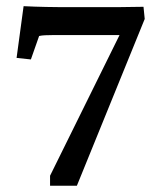

<svg xmlns="http://www.w3.org/2000/svg" viewBox="-20 -596 508 616"><path d="M226.6 0H140.6V-32.2L381.8 -520.5V-483.4H146.5Q136.7 -483.4 125 -482.9Q113.3 -482.4 105.5 -480.5L79.1 -405.3L33.2 -410.2L55.7 -576.2Q74.2 -575.2 91.8 -574.7Q109.4 -574.2 128.4 -573.7Q147.5 -573.2 166 -573.2H367.2Q383.8 -573.2 402.8 -573.7Q421.9 -574.2 440.4 -574.2L444.3 -535.2Z"/></svg>

Font: Crimson Pro ExtraLight Medium
Style: Regular
Weight: 500
Version: Version 1.002